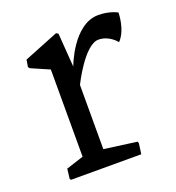

<svg xmlns="http://www.w3.org/2000/svg" viewBox="-101 -594 618 675"><g transform="rotate(-20 208.5 -256.0)"><path d="M48.3 -4.4 51.8 0H314.5L319.8 -39.1L317.9 -45.9L195.3 -62.5V-302.7C195.3 -302.7 257.3 -430.2 310.5 -430.2C351.1 -430.2 376 -397 376 -397C409.7 -432.1 409.7 -495.6 409.7 -495.6C409.7 -495.6 382.8 -511.7 339.4 -511.7C245.1 -511.7 195.3 -371.6 195.3 -371.6L186 -498L178.2 -502.4L49.3 -450.7L44.9 -424.3L49.3 -418.5L117.7 -388.7V-62.5L52.7 -41.5Z"/></g></svg>

Font: Trykker
Style: Regular
Weight: 400
Designer: Magnus Gaarde
Foundry: Magnus Gaarde
Version: Version 1.001